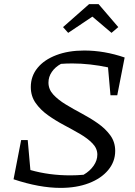

<svg xmlns="http://www.w3.org/2000/svg" viewBox="-20 -904 657 935"><path d="M518 -440 506 -576Q464 -585 419.5 -590Q375 -595 332 -595Q318 -595 304 -594.5Q290 -594 277 -593Q249 -578 232.5 -554Q216 -530 216 -502Q216 -469 239.5 -443.5Q263 -418 300 -395.5Q337 -373 378.5 -351Q420 -329 457 -303Q494 -277 517.5 -244.5Q541 -212 541 -169Q541 -117 507 -76Q473 -35 413 -12Q353 11 275 11Q172 11 46 -31L83 -222H115L128 -76Q219 -50 323 -50Q355 -50 387 -53Q418 -71 436 -97Q454 -123 454 -151Q454 -181 430.5 -205.5Q407 -230 370 -251.5Q333 -273 291.5 -295Q250 -317 213.5 -343Q177 -369 153.5 -402.5Q130 -436 130 -480Q130 -533 162.5 -573Q195 -613 254 -635.5Q313 -658 390 -658Q488 -658 587 -624L551 -440ZM460 -884 556 -772 523 -744 430 -823 312 -744 287 -772 414 -884Z"/></svg>

Font: Piazzolla SC
Style: Italic
Weight: 400
Italic angle: -11.3°
Designer: Juan Pablo del Peral
Foundry: Huerta Tipografica
Version: Version 1.330